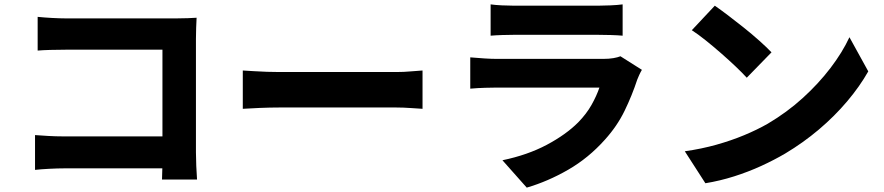

<svg xmlns="http://www.w3.org/2000/svg" viewBox="-20 -794 4040 877"><path d="M152 -717Q181 -714 217.5 -712Q254 -710 280 -710H787Q810 -710 838.5 -711Q867 -712 878 -713Q877 -695 876 -667.5Q875 -640 875 -616V-98Q875 -72 876.5 -36Q878 0 880 26H720Q721 0 721.5 -26.5Q722 -53 722 -81V-567H280Q247 -567 210.5 -566Q174 -565 152 -563ZM140 -177Q167 -175 200.5 -173Q234 -171 268 -171H810V-25H273Q244 -25 205 -23Q166 -21 140 -18Z M1089 -472Q1108 -471 1138 -469Q1168 -467 1199.5 -466Q1231 -465 1256 -465Q1284 -465 1321.5 -465Q1359 -465 1402.5 -465Q1446 -465 1491.5 -465Q1537 -465 1581.5 -465Q1626 -465 1666 -465Q1706 -465 1738 -465Q1770 -465 1790 -465Q1825 -465 1857 -468Q1889 -471 1910 -472V-297Q1892 -298 1856.5 -300.5Q1821 -303 1790 -303Q1770 -303 1737.5 -303Q1705 -303 1665 -303Q1625 -303 1580.5 -303Q1536 -303 1490.5 -303Q1445 -303 1402 -303Q1359 -303 1321 -303Q1283 -303 1256 -303Q1213 -303 1166 -301Q1119 -299 1089 -297Z M2221 -774Q2242 -771 2273 -769.5Q2304 -768 2329 -768Q2348 -768 2387.5 -768Q2427 -768 2475 -768Q2523 -768 2571 -768Q2619 -768 2656.5 -768Q2694 -768 2711 -768Q2735 -768 2768.5 -769.5Q2802 -771 2824 -774V-631Q2803 -633 2770 -634Q2737 -635 2709 -635Q2693 -635 2655 -635Q2617 -635 2569 -635Q2521 -635 2473 -635Q2425 -635 2386.5 -635Q2348 -635 2329 -635Q2305 -635 2274.5 -634Q2244 -633 2221 -631ZM2912 -475Q2906 -465 2900 -452Q2894 -439 2891 -431Q2867 -358 2833 -288Q2799 -218 2743 -156Q2668 -72 2575 -18.5Q2482 35 2386 63L2275 -62Q2390 -86 2477.5 -132.5Q2565 -179 2621 -235Q2659 -274 2682 -315Q2705 -356 2718 -394Q2707 -394 2681.5 -394Q2656 -394 2620.5 -394Q2585 -394 2543.5 -394Q2502 -394 2459 -394Q2416 -394 2376.5 -394Q2337 -394 2304 -394Q2271 -394 2250 -394Q2231 -394 2196 -393Q2161 -392 2128 -389V-532Q2162 -529 2194 -527Q2226 -525 2250 -525Q2266 -525 2296 -525Q2326 -525 2365 -525Q2404 -525 2448 -525Q2492 -525 2536 -525Q2580 -525 2619.5 -525Q2659 -525 2689 -525Q2719 -525 2735 -525Q2762 -525 2782 -528.5Q2802 -532 2814 -537Z M3245 -768Q3271 -750 3306 -723.5Q3341 -697 3378.5 -667Q3416 -637 3449 -607.5Q3482 -578 3504 -555L3391 -439Q3371 -461 3340.5 -490Q3310 -519 3274 -550.5Q3238 -582 3203 -610Q3168 -638 3140 -656ZM3108 -103Q3185 -114 3252.5 -133Q3320 -152 3379 -176.5Q3438 -201 3487 -229Q3575 -281 3647 -346.5Q3719 -412 3773.5 -483.5Q3828 -555 3860 -624L3946 -468Q3907 -399 3849.5 -331Q3792 -263 3720.5 -202.5Q3649 -142 3567 -93Q3516 -63 3457 -36Q3398 -9 3333.5 11.5Q3269 32 3202 43Z"/></svg>

Font: Noto Sans KR ExtraBold
Style: Regular
Weight: 800
Designer: Ryoko NISHIZUKA  (kana, bopomofo & ideographs); Paul D. Hunt (Latin, Greek & Cyrillic); Sandoll Communications , Soo-you
Foundry: Adobe
Version: Version 2.004-H2;hotconv 1.0.118;makeotfexe 2.5.65603